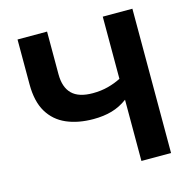

<svg xmlns="http://www.w3.org/2000/svg" viewBox="-107 -832 921 935"><g transform="rotate(-15 354.0 -364.0)"><path d="M320.3 -257.3Q243.2 -257.3 185.1 -282.5Q127 -307.6 94.7 -361.3Q62.5 -415 62.5 -501.5V-727.5H211.4V-512.2Q211.4 -446.3 245.1 -413.1Q278.8 -379.9 349.6 -379.9Q391.1 -379.9 427 -389.4Q462.9 -398.9 492.2 -414.1V-727.5H641.6V0H492.2V-308.6Q455.1 -281.2 413.6 -269.3Q372.1 -257.3 320.3 -257.3Z"/></g></svg>

Font: Inter-Bold
Style: Bold
Weight: 700
Designer: Rasmus Andersson
Foundry: rsms
Version: Version 4.000;git-a52131595